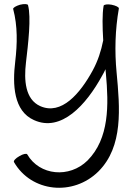

<svg xmlns="http://www.w3.org/2000/svg" viewBox="-20 -568 637 932"><path d="M44 -524C66 -441 64 -355 54 -270C40 -156 46 -29 145 15C277 75 398 -58 476 -201C482 -211 487 -221 492 -232C493 -225 493 -218 494 -211C508 -59 511 104 405 211C317 298 172 285 112 181C109 176 92 179 74 190C56 200 44 213 48 219C132 365 335 386 458 264C579 143 562 -44 546 -216C536 -320 539 -424 557 -527C558 -533 542 -541 522 -545C502 -549 484 -546 483 -540C476 -500 477 -438 481 -372C471 -321 455 -272 430 -226C369 -114 278 -7 175 -53C102 -86 96 -179 106 -264C117 -357 132 -484 116 -543C115 -549 97 -550 77 -545C57 -539 42 -530 44 -524Z"/></svg>

Font: Nupuram Light
Style: Regular
Weight: 300
Designer: Santhosh Thottingal (santhosh.thottingal@gmail.com)
Foundry: SMC
Version: Version 1.000